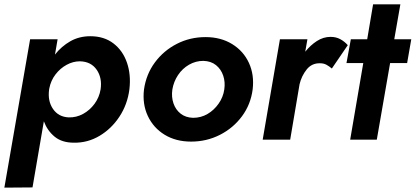

<svg xmlns="http://www.w3.org/2000/svg" viewBox="-27 -640 1905 880"><path d="M122 219 -7 220 111 -460H237L225 -390Q255 -428 295.5 -451Q336 -474 387 -474Q450 -474 493 -441Q536 -408 555 -352.5Q574 -297 566 -230Q557 -161 520.5 -105.5Q484 -50 429.5 -17.5Q375 15 312 14Q257 14 223.5 -13.5Q190 -41 174 -84ZM434 -230Q442 -283 416 -320.5Q390 -358 339 -359Q308 -359 278.5 -343Q249 -327 227.5 -299Q206 -271 199 -235L198 -229Q191 -177 216 -140.5Q241 -104 288 -102Q323 -101 354 -118Q385 -135 406.5 -164.5Q428 -194 434 -230Z M633 -230Q643 -300 683 -354Q723 -408 783.5 -439Q844 -470 915 -470Q985 -470 1037 -438Q1089 -406 1114 -351.5Q1139 -297 1131 -230Q1122 -161 1082 -107Q1042 -53 981 -22Q920 9 849 9Q779 9 727.5 -22.5Q676 -54 650.5 -108.5Q625 -163 633 -230ZM763 -230Q758 -196 768 -166.5Q778 -137 801 -119Q824 -101 858 -100Q894 -100 924 -117.5Q954 -135 975 -165Q996 -195 1001 -230Q1006 -264 996 -293.5Q986 -323 963 -341.5Q940 -360 905 -361Q870 -361 839.5 -343.5Q809 -326 789 -296Q769 -266 763 -230Z M1494 -326Q1482 -336 1469.5 -343Q1457 -350 1440 -350Q1402 -351 1378.5 -321.5Q1355 -292 1346 -254L1303 0H1177L1256 -460H1382L1372 -403Q1396 -433 1425.5 -452Q1455 -471 1488 -471Q1513 -471 1532.5 -460.5Q1552 -450 1567 -433Z M1581 -460H1656L1683 -620H1808L1780 -460H1858L1839 -351H1761L1700 0H1578L1638 -351H1561Z"/></svg>

Font: Von Semi
Style: Italic
Weight: 600
Version: Version 4.000; ttfautohint (v1.8.4.7-5d5b)